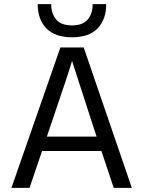

<svg xmlns="http://www.w3.org/2000/svg" viewBox="-20 -902 688 922"><path d="M218 -284 205 -246H444L431 -285L326 -609Q314 -566 218 -284ZM122 0H35L270 -674H382L613 0H526L467 -177H182ZM490 -882Q490 -809 449 -766Q408 -723 326 -723Q244 -723 202.5 -766Q161 -809 161 -882H226Q226 -836 250 -808Q274 -780 326 -780Q377 -780 401 -808Q425 -836 425 -882Z"/></svg>

Font: Hind Guntur
Style: Regular
Weight: 400
Designer: Manushi Parikh, Hitesh Malaviya
Foundry: Indian Type Foundry
Version: Version 1.002;PS 1.0;hotconv 1.0.86;makeotf.lib2.5.63406; tt